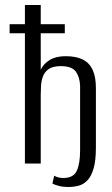

<svg xmlns="http://www.w3.org/2000/svg" viewBox="-20 -650 445 763"><path d="M251.6 93.1Q231 93.1 215.2 89.1Q199.3 85.1 188.3 79.7L195.3 48.2Q201.6 52 210.7 54.7Q219.8 57.3 232.1 57.3Q271.8 57.3 285.1 28.7Q298.3 0.1 298.3 -52.5V-309.5Q296.9 -343.6 281.4 -365.4Q265.8 -387.2 221.5 -387.2Q188.9 -387.2 172.5 -374.9Q156.1 -362.7 149.9 -344.1Q143.6 -325.5 143 -306.6Q142.4 -287.6 141.9 -273.9V0H79V-517.7H18.2V-553.9H79V-630H141.9V-553.9H237.5V-517.7H141.9V-372.8Q152.3 -395.7 176.9 -411.2Q201.5 -426.7 240.8 -426.7Q283.6 -426.7 309.8 -413.1Q336 -399.5 348.5 -371.8Q361.1 -344 361.1 -300.4V-63.7Q361.1 -11.9 352.1 19Q343.2 50 327.9 66.2Q312.7 82.4 293 87.8Q273.4 93.1 251.6 93.1Z"/></svg>

Font: Alumni Sans Thin
Style: Regular
Weight: 100
Designer: Robert E. Leuschke
Foundry: Robert E. Leuschke
Version: Version 1.018